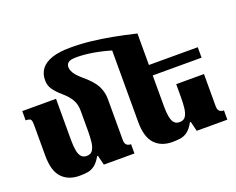

<svg xmlns="http://www.w3.org/2000/svg" viewBox="-121 -979 1486 1208"><g transform="rotate(-20 622.0 -375.0)"><path d="M224 -625Q224 -669 247.5 -700Q271 -731 319.5 -747.5Q368 -764 444 -764Q513 -764 580.5 -756.5Q648 -749 719.5 -735.5Q791 -722 871 -703L830 -601Q769 -630 703.5 -651Q638 -672 575 -683Q512 -694 459 -694Q418 -694 404 -682.5Q390 -671 390 -652Q390 -640 396 -625.5Q402 -611 415.5 -595Q429 -579 449 -562Q511 -511 533 -469Q555 -427 555 -380V-103Q555 -88 560 -79Q565 -70 574 -66Q583 -62 595 -62V0H390L374 -65H369Q347 -26 324 -9.5Q301 7 276.5 10.5Q252 14 223 14Q149 14 106 -31.5Q63 -77 63 -179V-385Q63 -402 60.5 -412Q58 -422 49.5 -426Q41 -430 23 -430V-492H249V-214Q249 -173 254.5 -144.5Q260 -116 273 -102Q286 -88 308 -88Q337 -88 349.5 -108.5Q362 -129 365.5 -162Q369 -195 369 -234V-370Q369 -411 351 -442.5Q333 -474 297 -505Q261 -536 242.5 -563Q224 -590 224 -625ZM1177 -320V-103Q1177 -88 1182 -79Q1187 -70 1196 -66Q1205 -62 1217 -62V0H1012L996 -65H990Q969 -26 946 -9.5Q923 7 898 10.5Q873 14 844 14Q771 14 728 -31.5Q685 -77 685 -179V-703H871V-214Q871 -173 876.5 -144.5Q882 -116 895 -102Q908 -88 930 -88Q959 -88 971.5 -108.5Q984 -129 987.5 -162Q991 -195 991 -234V-320ZM844 -422V-492H1198V-422Z"/></g></svg>

Font: Noto Serif Armenian Black
Style: Regular
Weight: 900
Version: Version 2.007